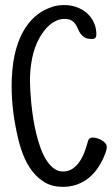

<svg xmlns="http://www.w3.org/2000/svg" viewBox="-20 -724 441 757"><path d="M400.9 -144.5Q400.9 -137.2 398.7 -130.1Q396.5 -123 394 -116.2Q383.3 -88.4 367.7 -64.7Q352.1 -41 331.5 -23.9Q311 -6.8 285.2 2.9Q259.3 12.7 228 12.7Q186.5 12.7 156.7 -4.9Q127 -22.5 106 -50.5Q85 -78.6 71.5 -113.3Q58.1 -147.9 50.3 -182.6Q38.6 -232.9 32.2 -283.4Q25.9 -334 25.9 -384.8Q25.9 -414.6 28.6 -446.3Q31.2 -478 38.1 -509Q44.9 -540 56.6 -569.1Q68.4 -598.1 85.9 -622.8Q103.5 -647.5 127.7 -666.5Q151.9 -685.5 184.1 -696.3Q195.8 -700.7 208.5 -702.4Q221.2 -704.1 233.9 -704.1Q259.3 -704.1 282.2 -695.8Q305.2 -687.5 322.5 -672.4Q339.8 -657.2 349.9 -635.7Q359.9 -614.3 359.9 -587.9Q359.9 -579.1 356 -574.7Q352.1 -570.3 342.3 -570.3Q324.2 -570.3 314.2 -576.2Q304.2 -582 297.9 -590.8Q291.5 -599.6 287.4 -609.9Q283.2 -620.1 277.3 -628.9Q271.5 -637.7 261.7 -643.6Q252 -649.4 234.9 -649.4Q217.8 -649.4 202.9 -642.8Q188 -636.2 175.5 -625.5Q163.1 -614.7 153.1 -601.3Q143.1 -587.9 135.3 -574.2Q114.7 -536.1 106.4 -492.9Q98.1 -449.7 98.1 -406.2Q98.1 -391.6 99.4 -368.4Q100.6 -345.2 103.3 -317.4Q106 -289.6 110.8 -258.5Q115.7 -227.5 122.8 -197.8Q129.9 -168 139.9 -140.6Q149.9 -113.3 162.8 -92.8Q175.8 -72.3 192.1 -60.1Q208.5 -47.9 229 -47.9Q250 -47.9 266.1 -58.8Q282.2 -69.8 293.7 -86.7Q305.2 -103.5 312.7 -123.3Q320.3 -143.1 324.7 -160.2Q326.2 -165 327.4 -168.9Q328.6 -172.9 330.8 -175.8Q333 -178.7 336.4 -180.2Q339.8 -181.6 346.2 -181.6Q353 -181.6 362.5 -179Q372.1 -176.3 380.6 -171.4Q389.2 -166.5 395 -159.7Q400.9 -152.8 400.9 -144.5Z"/></svg>

Font: Just Another Hand
Style: Regular
Weight: 400
Designer: Astigmatic (AOETI)
Foundry: Astigmatic (AOETI)
Version: Version 1.001